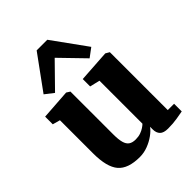

<svg xmlns="http://www.w3.org/2000/svg" viewBox="-244 -997 1137 1137"><g transform="rotate(-45 324.5 -428.5)"><path d="M490 10Q453.5 10 437.8 -6Q422 -22 422 -51V-73Q407 -52.5 380.2 -33.2Q353.5 -14 320.5 -1.5Q287.5 11 253 11Q155 11 113.5 -37.5Q72 -86 72 -200V-478L25 -491V-555L213 -568H214L236 -554V-196Q236 -152.5 243 -127.2Q250 -102 266 -91Q282 -80 309 -80Q333 -80 351.2 -86.5Q369.5 -93 382.5 -101.8Q395.5 -110.5 403 -118V-478L340 -493V-555L539 -568H542L566 -554V-69H619V-5Q600.5 -1.5 566.8 4.2Q533 10 490 10ZM166 -613 112 -655 267 -868H356L510.5 -654L455.5 -613L311.5 -761.5Z"/></g></svg>

Font: Merriweather Light 18pt Black
Style: Regular
Weight: 900
Version: Version 2.100